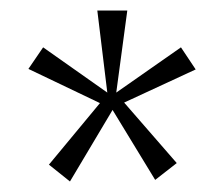

<svg xmlns="http://www.w3.org/2000/svg" viewBox="-20 -769 426 365"><path d="M194 -560 275 -427 316 -459 216 -574 352 -637 324 -679 201 -593 222 -749H165L184 -593L62 -679L34 -638L170 -573L73 -456L113 -424Z"/></svg>

Font: Cabin Condensed
Style: Regular
Weight: 400
Designer: Pablo Impallari
Foundry: Pablo Impallari. www.impallari.com Igino Marini. www.ikern.com
Version: Version 1.006